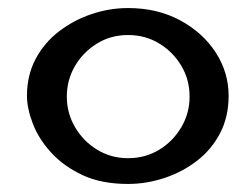

<svg xmlns="http://www.w3.org/2000/svg" viewBox="-20 -445 618 477"><path d="M298 12Q232 12 185 -10Q138 -32 107 -66Q76 -100 61.5 -138Q47 -176 47 -207Q47 -258 68.5 -298.5Q90 -339 126.5 -367Q163 -395 207.5 -410Q252 -425 298 -425Q371 -425 427.5 -394.5Q484 -364 516 -314.5Q548 -265 548 -207Q548 -155 527 -114.5Q506 -74 470 -46Q434 -18 389 -3Q344 12 298 12ZM298 -52Q341 -52 375.5 -73Q410 -94 430.5 -129Q451 -164 451 -205Q451 -247 430.5 -281.5Q410 -316 375.5 -337Q341 -358 298 -358Q255 -358 220.5 -336.5Q186 -315 166 -280.5Q146 -246 146 -205Q146 -164 166.5 -129Q187 -94 221.5 -73Q256 -52 298 -52Z"/></svg>

Font: Junicode SmExp
Style: Bold
Weight: 700
Width: 6
Designer: Peter S. Baker
Version: Version 2.205; ttfautohint (v1.8.4)